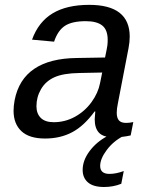

<svg xmlns="http://www.w3.org/2000/svg" viewBox="-20 -558 640 787"><path d="M497.1 -54.2Q510.3 -54.2 526.4 -57.6L515.6 -2.9Q481.4 4.9 446.3 4.9Q403.8 4.9 386 -13.7Q368.2 -32.2 368.2 -69.3L370.6 -101.1H367.7Q324.2 -41.5 275.6 -15.9Q227.1 9.8 164.6 9.8Q99.6 9.8 67.6 -20.5Q35.6 -50.8 35.6 -104Q35.6 -124 40 -147.5Q73.2 -317.9 295.4 -320.3L410.6 -322.3Q418.9 -361.8 420.2 -372.3Q421.4 -382.8 421.4 -394.5Q421.4 -436 398.9 -453.6Q376.5 -471.2 331.5 -471.2Q274.9 -471.2 245.8 -451.9Q216.8 -432.6 201.7 -387.2L111.3 -395.5Q137.7 -468.3 195.6 -503.2Q253.4 -538.1 345.7 -538.1Q511.7 -538.1 511.7 -407.7Q511.7 -385.7 506.8 -360.4L462.9 -132.8Q458.5 -111.8 458.5 -95.7Q458.5 -75.2 467.3 -64.7Q476.1 -54.2 497.1 -54.2ZM200.2 -57.1Q246.6 -57.1 287.1 -79.3Q327.6 -101.6 355 -139.2Q382.3 -176.8 390.1 -217.3L398.9 -260.7L305.7 -258.8Q239.7 -257.8 203.4 -241.5Q167 -225.1 148.2 -192.6Q129.4 -160.2 129.4 -122.6Q129.4 -92.3 147.2 -74.7Q165 -57.1 200.2 -57.1ZM406.7 208.5Q362.3 208.5 340.6 189.7Q318.8 170.9 318.8 138.7Q318.8 99.6 346.9 61.8Q375 23.9 419.9 0H484.9Q444.3 21 417.5 56.9Q390.6 92.8 390.6 122.1Q390.6 154.8 428.7 154.8Q455.6 154.8 487.3 143.1L477.1 195.3Q444.3 208.5 406.7 208.5Z"/></svg>

Font: Cousine
Style: Italic
Weight: 400
Italic angle: -12°
Monospace: yes
Designer: Steve Matteson
Foundry: Monotype Imaging Inc.
Version: Version 1.21